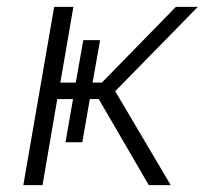

<svg xmlns="http://www.w3.org/2000/svg" viewBox="-20 -540 597 560"><path d="M414 0H478L316 -274L557 -520H493L277 -299H250L272 -423H223L201 -299H156L194 -520H138L48 0H104L147 -251H193L171 -125H220L242 -251H268Z"/></svg>

Font: Fixel Display Light
Style: Italic
Weight: 300
Italic angle: -10°
Designer: AlfaBravo + MacPaw
Foundry: Kyrylo Tkachov, Marchela Mozhyna, Serhii Makarenko, Maria Weinstein, Zakhar Kryvoshyya
Version: Version 1.210;Glyphs 3.2 (3217)